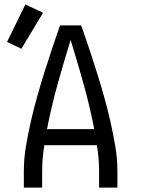

<svg xmlns="http://www.w3.org/2000/svg" viewBox="-20 -850 640 870"><path d="M88 0V-74Q88 -131 97.5 -187Q107 -243 119.5 -298.5Q132 -354 147.5 -409Q163 -464 180 -518.5Q197 -573 215 -627Q233 -681 252 -735H348Q367 -681 385 -627Q403 -573 420 -518.5Q437 -464 452.5 -409Q468 -354 480.5 -298.5Q493 -243 502.5 -187Q512 -131 512 -74V0H429V-74Q429 -103 426.5 -132.5Q424 -162 419 -192H181Q176 -162 173.5 -132.5Q171 -103 171 -74V0ZM193 -265H407Q387 -368 359 -468.5Q331 -569 300 -669Q269 -569 241 -468.5Q213 -368 193 -265ZM77 -629 12 -660 95 -830 175 -792Z"/></svg>

Font: Iosevka Curly Extended
Style: Regular
Weight: 400
Width: 7
Monospace: yes
Designer: Belleve Invis
Foundry: Belleve Invis
Version: Version 11.1.0; ttfautohint (v1.8.3)